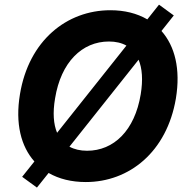

<svg xmlns="http://www.w3.org/2000/svg" viewBox="-20 -781 822 835"><path d="M140.6 34.8 191.4 -28.8C236.5 -2.8 291.2 10.7 353 10.7C541.5 10.7 705.6 -119.7 745 -353C766 -480.8 740.4 -580.6 682.2 -646.3L735.8 -713.8L671.5 -760.7L620.7 -696.7C575.6 -723 521.3 -736.5 459.9 -736.5C270.2 -736.5 105.1 -604.4 66.8 -371.1C45.5 -243.6 71.4 -144.2 129.6 -78.8L76.3 -12.1ZM219.5 -353C245 -510.7 337 -600.5 453.8 -600.5C483.3 -600.5 508.9 -594.5 529.8 -582.7L228.3 -203.5C212.7 -240.4 208.8 -290.5 219.5 -353ZM282 -143.1 582.7 -521.3C598.4 -484 602.3 -433.6 592 -371.1C566.1 -213.4 474.8 -125.4 358.7 -125.4C329.2 -125.4 303.3 -131.4 282 -143.1Z"/></svg>

Font: Margiela Sans
Style: Bold Italic
Weight: 700
Italic angle: -9.39999°
Designer: Stefan Endress, Andreas Faust
Version: Version 1.100;FEAKit 1.0